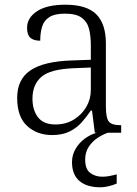

<svg xmlns="http://www.w3.org/2000/svg" viewBox="-20 -564 582 816"><path d="M201 10Q138 10 95.5 -28.5Q53 -67 53 -148Q53 -227 109.5 -265Q166 -303 283 -307L366 -310V-372Q366 -411 358.5 -441Q351 -471 327.5 -488.5Q304 -506 256 -506Q213 -506 190 -491.5Q167 -477 159 -451Q151 -425 151 -391Q123 -391 109 -403.5Q95 -416 95 -446Q95 -488 137 -516Q179 -544 258 -544Q348 -544 389 -503.5Q430 -463 430 -379V-112Q430 -64 442 -48Q454 -32 491 -32H495V0H383L371 -94H366Q349 -69 328 -45Q307 -21 276.5 -5.5Q246 10 201 10ZM216 -35Q260 -35 294 -56Q328 -77 347 -110Q366 -143 366 -181V-277L292 -274Q193 -270 155.5 -237Q118 -204 118 -145Q118 -96 141.5 -65.5Q165 -35 216 -35ZM407 232Q349 232 317.5 205Q286 178 286 125Q286 95 301 69Q316 43 340.5 25Q365 7 392 0H439Q420 6 397 20.5Q374 35 358 58.5Q342 82 342 114Q342 155 363.5 171Q385 187 414 187Q429 187 443 184.5Q457 182 476 177V216Q461 223 441.5 227.5Q422 232 407 232Z"/></svg>

Font: Noto Serif Sinhala Light
Style: Regular
Weight: 300
Designer: Jelle Bosma - Monotype Design Team
Foundry: Monotype Imaging Inc.
Version: Version 2.007; ttfautohint (v1.8.4.7-5d5b)